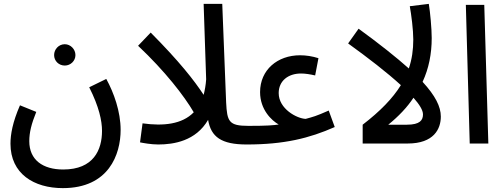

<svg xmlns="http://www.w3.org/2000/svg" viewBox="-20 -740 2600 990"><path d="M314 -402C344 -402 369 -426 369 -456C369 -486 344 -512 314 -512C283 -512 259 -486 259 -456C259 -426 283 -402 314 -402ZM34 1C34 156 155 230 304 230C541 230 602 56 602 -70C602 -165 567 -262 528 -333L440 -290C491 -189 506 -117 506 -65C506 32 463 134 306 134C200 134 131 84 131 -12C131 -57 142 -101 167 -163L83 -197C45 -110 34 -47 34 1Z M796 5C876 5 990 -13 1053 -122C1068 -34 1121 5 1252 5C1287 5 1310 -18 1310 -46C1310 -71 1295 -91 1261 -91C1160 -91 1151 -113 1146 -212L1126 -720H1030L1043 -331C1041 -301 1036 -274 1030 -251C981 -326 904 -424 757 -572L692 -504C831 -373 930 -245 979 -161C919 -99 822 -89 715 -104L702 -6C716 -3 759 5 796 5Z M1252 5C1445 5 1575 -27 1706 -85L1675 -170C1607 -140 1596 -138 1556 -127C1510 -129 1417 -179 1417 -260C1417 -323 1466 -361 1532 -361C1554 -361 1579 -357 1605 -351L1622 -440C1590 -450 1559 -455 1527 -455C1411 -455 1321 -380 1321 -265C1321 -175 1380 -119 1417 -98C1390 -94 1359 -91 1262 -91Z M2111 -536C2111 -483 2104 -434 2088 -387C2024 -444 1939 -512 1829 -592L1775 -516C1879 -441 1976 -366 2047 -301C2005 -233 1941 -167 1850 -97V0H2082C2217 0 2253 -75 2253 -139C2253 -190 2225 -246 2159 -318C2191 -387 2206 -462 2206 -544C2206 -592 2198 -679 2191 -720L2093 -708C2101 -664 2111 -586 2111 -536ZM1982 -97C2035 -140 2079 -186 2112 -236C2143 -201 2161 -172 2161 -150C2161 -121 2146 -97 2078 -97Z M2402 0H2498L2477 -715H2382Z"/></svg>

Font: Noto Sans Arabic UI SmCn Md
Style: Regular
Weight: 500
Width: 4
Designer: Monotype Design Team, Nadine Chahine and Nizar Qandah
Foundry: Monotype Imaging Inc.
Version: Version 2.010